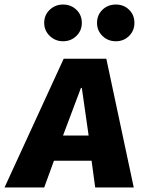

<svg xmlns="http://www.w3.org/2000/svg" viewBox="-71 -827 629 847"><path d="M333 -118H167L124 0H-51L210 -568H398L519 0H349ZM207 -229H320L290 -439H286ZM207 -645Q173 -645 148.5 -668.5Q124 -692 124 -726Q124 -761 148.5 -784Q173 -807 207 -807Q242 -807 266 -784Q290 -761 290 -726Q290 -692 266 -668.5Q242 -645 207 -645ZM440 -645Q405 -645 381 -668.5Q357 -692 357 -726Q357 -761 381 -784Q405 -807 440 -807Q475 -807 498.5 -784Q522 -761 522 -726Q522 -692 498.5 -668.5Q475 -645 440 -645Z"/></svg>

Font: Qjlgwqiwhsfqbnnlvksmvfsycuq
Style: Regular
Weight: 700
Italic angle: -8°
Designer: Carrois Corporate & Edenspiekermann
Foundry: Carrois Corporate GbR & Edenspiekermann AG
Version: Version 2.001